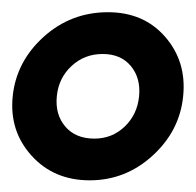

<svg xmlns="http://www.w3.org/2000/svg" viewBox="-26 -742 325 319"><path d="M278.3 -582Q272.5 -524.4 227.5 -483.4Q182.6 -442.4 123 -442.4Q63.5 -442.4 26.4 -483.4Q-10.7 -524.4 -4.9 -582Q1 -639.6 46.4 -680.7Q91.8 -721.7 153.3 -721.7Q212.9 -721.7 248.5 -680.7Q284.2 -639.6 278.3 -582ZM68.4 -582Q65.4 -551.8 82.5 -531.7Q99.6 -511.7 130.9 -511.7Q160.2 -511.7 181.2 -531.7Q202.1 -551.8 205.1 -582Q208 -612.3 191.4 -632.3Q174.8 -652.3 144.5 -652.3Q114.3 -652.3 92.8 -632.3Q71.3 -612.3 68.4 -582Z"/></svg>

Font: Puritan
Style: BoldItalic
Weight: 700
Version: 2.1